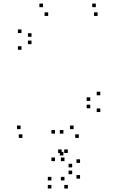

<svg xmlns="http://www.w3.org/2000/svg" viewBox="-20 -760 660 1072"><path d="M420 10V-10H400V10ZM540 -134.5V-154.5H520V-134.5ZM540 -228V-248H520V-228ZM156 -513.5V-533.5H136V-513.5ZM156 -554.5V-574.5H136V-554.5ZM249 -671V-691H229V-671ZM525 -671V-691H505V-671ZM515 -720V-740H495V-720ZM220 -720V-740H200V-720ZM100 -575.5V-595.5H80V-575.5ZM100 -482V-502H80V-482ZM484 -196.5V-216.5H464V-196.5ZM484 -155.5V-175.5H464V-155.5ZM391 -39V-59H371V-39ZM95 -39V-59H75V-39ZM105 10V-10H85V10ZM359 292.5V272.5H339V292.5ZM427 237.5V217.5H407V237.5ZM427 149.5V129.5H407V149.5ZM358.5 94.5V74.5H338.5V94.5ZM324.5 94.5V74.5H304.5V94.5ZM334 108V88H314V108ZM334 -14V-34H314V-14ZM287 -14V-34H267V-14ZM287 139.5V119.5H267V139.5ZM340 139.5V119.5H320V139.5ZM383 174.5V154.5H363V174.5ZM383 212.5V192.5H363V212.5ZM340 247.5V227.5H320V247.5ZM267 247.5V227.5H247V247.5ZM267 292.5V272.5H247V292.5Z"/></svg>

Font: Monaspace Krypton Dots Var
Style: Regular
Weight: 400
Designer: Riley Cran and the Lettermatic Team
Version: Version 1.100 (Monaspace Krypton Dots)